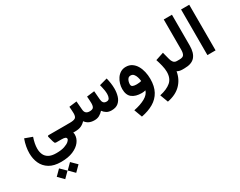

<svg xmlns="http://www.w3.org/2000/svg" viewBox="-124 -1348 3110 2484"><g transform="rotate(-30 1431.5 -106.0)"><path d="M346.2 251Q238.8 251 171.9 210.2Q105 169.4 73.7 100.8Q42.5 32.2 42.5 -51.3Q42.5 -96.7 51.5 -147.7Q60.5 -198.7 80.6 -253.4L191.4 -212.9Q160.6 -123.5 160.6 -52.2Q160.6 -3.9 177.7 35.4Q194.8 74.7 235.6 98.1Q276.4 121.6 346.2 121.6Q422.9 121.6 470.9 105Q519 88.4 541.5 67.4Q564 46.4 564 33.2Q564 14.6 546.6 7.3Q529.3 0 491.7 0H416Q397.9 0 392.6 -9.8Q387.2 -19.5 382.3 -36.1L363.3 -106.4Q360.4 -117.2 361.8 -124Q363.3 -130.9 378.9 -130.9H668.9V0H668Q671.9 10.7 672.9 17.6Q673.8 24.4 673.8 32.7Q673.8 89.4 635.7 139.2Q597.7 189 524.7 220Q451.7 251 346.2 251ZM441.4 309.1 522.5 389.2 441.4 470.2 361.3 389.2ZM277.3 309.1 358.4 389.2 277.3 470.2 197.3 389.2Z M989.3 0Q938.5 0 905.5 -17.3Q872.6 -34.7 852.1 -64Q825.7 -34.2 789.1 -17.1Q752.4 0 693.8 0H648.9V-131.3H694.8Q750 -131.3 773.9 -146.2Q797.9 -161.1 797.9 -213.9Q797.9 -225.1 796.1 -255.6Q794.4 -286.1 792 -314L906.2 -328.1L916.5 -201.7Q920.9 -131.3 990.2 -131.3Q1033.2 -131.3 1047.6 -150.4Q1062 -169.4 1062 -213.9Q1062 -224.6 1060.3 -255.4Q1058.6 -286.1 1056.2 -314L1170.4 -328.1L1180.7 -201.7Q1182.6 -169.9 1196.8 -150.6Q1210.9 -131.3 1244.1 -131.3Q1275.4 -131.3 1287.1 -155.8Q1298.8 -180.2 1298.8 -213.9Q1298.8 -241.2 1294.2 -269.8Q1289.6 -298.3 1283.7 -322.3Q1277.8 -346.2 1274.9 -357.9L1392.6 -390.1Q1402.3 -352.5 1408.7 -310.3Q1415 -268.1 1415 -226.1Q1415 -167 1399.4 -115.5Q1383.8 -64 1346.4 -32Q1309.1 0 1244.6 0Q1200.2 0 1170.4 -18.3Q1140.6 -36.6 1120.6 -64.9Q1095.2 -36.1 1063.2 -18.1Q1031.2 0 989.3 0Z M1879.9 -103.5Q1879.9 6.8 1839.1 81.5Q1798.3 156.2 1722.4 200.7Q1646.5 245.1 1541.5 265.1L1497.1 145Q1599.1 125 1666.5 87.2Q1733.9 49.3 1750.5 -6.3Q1719.7 1 1693.8 1Q1602.5 1 1550.5 -39.3Q1498.5 -79.6 1498.5 -169.9Q1498.5 -208.5 1510.3 -248.5Q1522 -288.6 1544.9 -322.3Q1567.9 -356 1601.8 -376.5Q1635.7 -397 1680.2 -397Q1731.4 -397 1769 -372.1Q1806.6 -347.2 1831.3 -305.2Q1856 -263.2 1867.9 -210.9Q1879.9 -158.7 1879.9 -103.5ZM1692.9 -129.4Q1713.4 -129.4 1731.7 -132.1Q1750 -134.8 1763.2 -138.2Q1760.3 -168.5 1751 -198.7Q1741.7 -229 1724.4 -249Q1707 -269 1679.2 -269Q1653.8 -269 1639.6 -252.4Q1625.5 -235.8 1619.9 -213.9Q1614.3 -191.9 1614.3 -174.8Q1614.3 -146.5 1636 -137.9Q1657.7 -129.4 1692.9 -129.4Z M2299.3 0Q2275.4 0 2255.6 -5.4Q2235.8 -10.7 2222.7 -19Q2205.1 89.8 2131.8 165.3Q2058.6 240.7 1929.2 265.6L1884.3 145.5Q1992.7 122.1 2051.5 71.8Q2110.4 21.5 2110.4 -75.7Q2110.4 -119.6 2097.4 -173.1Q2084.5 -226.6 2068.4 -274.4L2189.5 -314.5L2217.8 -205.6Q2226.1 -172.4 2243.7 -151.9Q2261.2 -131.3 2293.9 -131.3H2313V0Z M2293.5 -131.3H2331.1Q2383.8 -131.3 2398.9 -157Q2414.1 -182.6 2414.1 -231.4V-682.1H2536.6V-222.2Q2536.6 -112.3 2488 -56.2Q2439.5 0 2330.6 0H2293.5Z M2794.9 -682.1V-0.5H2672.9V-682.1Z"/></g></svg>

Font: Vazirmatn FD NL
Style: Bold
Weight: 700
Designer: Saber Rastikerdar
Foundry: Saber Rastikerdar
Version: Version 33.003